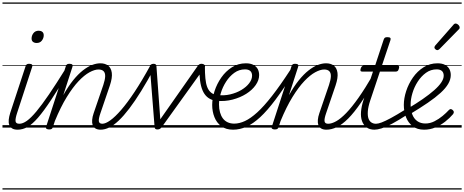

<svg xmlns="http://www.w3.org/2000/svg" viewBox="-20 -1030 3747 1550"><path d="M123 17Q95 17 78.5 7Q62 -3 55 -21Q48 -39 50.5 -63.5Q53 -88 62 -117L186 -494Q190 -506 196 -510.5Q202 -515 215 -515Q232 -515 238 -508.5Q244 -502 240 -491L118 -118Q103 -72 105.5 -51.5Q108 -31 136 -31Q147 -31 151.5 -23.5Q156 -16 154 -7Q152 2 144.5 9.5Q137 17 123 17ZM276 -683Q258 -683 246.5 -692Q235 -701 235 -719Q235 -743 250 -762.5Q265 -782 293 -782Q310 -782 321.5 -773Q333 -764 333 -745Q333 -722 318 -702.5Q303 -683 276 -683ZM0 490H300V500H0ZM0 -20H300V0H0ZM0 -505H300V-500H0ZM0 -1010H300V-1000H0Z M122 17Q111 17 106 9.5Q101 2 102.5 -7Q104 -16 112.5 -23.5Q121 -31 136 -31Q164 -31 197 -54.5Q230 -78 273.5 -130Q317 -182 375 -267Q433 -352 510 -476Q516 -486 525.5 -485Q535 -484 540.5 -476Q546 -468 540 -459Q455 -318 394 -225.5Q333 -133 287 -80Q241 -27 202 -5Q163 17 122 17ZM300 490V500ZM300 -20V0ZM300 -505V-500ZM300 -1010V-1000Z M793 17Q767 17 750.5 7Q734 -3 728 -20.5Q722 -38 724 -62.5Q726 -87 736 -116L814 -344Q828 -386 829 -413.5Q830 -441 816.5 -455Q803 -469 775 -469Q744 -469 702.5 -446.5Q661 -424 614.5 -375Q568 -326 519 -246.5Q470 -167 423 -53L407 -4Q404 6 397.5 10.5Q391 15 376 15Q364 15 356 10Q348 5 352 -6L511 -494Q515 -506 521 -510.5Q527 -515 540 -515Q557 -515 563 -509Q569 -503 565 -491L491 -262Q531 -333 570.5 -382Q610 -431 649 -461.5Q688 -492 723.5 -505.5Q759 -519 790 -519Q828 -519 852.5 -500.5Q877 -482 882.5 -442.5Q888 -403 867 -340L791 -117Q775 -71 778 -51Q781 -31 807 -31Q817 -31 821 -23.5Q825 -16 823.5 -7Q822 2 814.5 9.5Q807 17 793 17ZM300 490H971V500H300ZM300 -20H971V0H300ZM300 -505H971V-500H300ZM300 -1010H971V-1000H300Z M792 17Q781 17 776.5 9.5Q772 2 774 -7Q776 -16 784 -23.5Q792 -31 806 -31Q832 -31 870.5 -58.5Q909 -86 958.5 -143Q1008 -200 1067 -289Q1126 -378 1194 -502Q1199 -511 1209 -509.5Q1219 -508 1226 -500Q1233 -492 1227 -482Q1170 -376 1119.5 -294.5Q1069 -213 1024 -154Q979 -95 939 -57Q899 -19 862.5 -1Q826 17 792 17ZM971 490H1089V500H971ZM971 -20H1089V0H971ZM971 -505H1089V-500H971ZM971 -1010H1089V-1000H971Z M1251 15Q1238 15 1233.5 10Q1229 5 1228 -5L1190 -487Q1189 -501 1197.5 -508Q1206 -515 1219 -515Q1231 -515 1236.5 -510.5Q1242 -506 1243 -494L1274 -67L1575 -496Q1584 -508 1590.5 -511.5Q1597 -515 1606 -515Q1623 -515 1631.5 -505Q1640 -495 1630 -483L1286 -4Q1279 5 1271.5 10Q1264 15 1251 15ZM1088 490H1597V500H1088ZM1088 -20H1597V0H1088ZM1088 -505H1597V-500H1088ZM1088 -1010H1597V-1000H1088Z M1708 -219Q1674 -228 1651.5 -248Q1629 -268 1615 -301Q1601 -334 1595 -380.5Q1589 -427 1589 -488Q1589 -498 1595.5 -502Q1602 -506 1611.5 -506.5Q1621 -507 1627.5 -504Q1634 -501 1634 -497Q1634 -439 1638 -397.5Q1642 -356 1652 -329.5Q1662 -303 1679 -287Q1696 -271 1722 -263Q1729 -261 1731 -253.5Q1733 -246 1730 -237.5Q1727 -229 1721.5 -223.5Q1716 -218 1708 -219ZM1597 490H1635V500H1597ZM1597 -20H1635V0H1597ZM1597 -505H1635V-500H1597ZM1597 -1010H1635V-1000H1597Z M1731 -263Q1787 -256 1838 -268Q1889 -280 1929 -304Q1969 -328 1992 -358.5Q2015 -389 2015 -419Q2015 -444 2000.5 -457Q1986 -470 1958 -470Q1910 -470 1871.5 -442Q1833 -414 1805 -370.5Q1777 -327 1762.5 -278Q1748 -229 1748 -187Q1748 -152 1756 -123.5Q1764 -95 1779 -74.5Q1794 -54 1817.5 -43Q1841 -32 1871 -32Q1880 -32 1883.5 -24.5Q1887 -17 1885 -7.5Q1883 2 1877 9.5Q1871 17 1862 17Q1804 17 1766.5 -11Q1729 -39 1711 -84.5Q1693 -130 1693 -183Q1693 -236 1712 -294.5Q1731 -353 1766.5 -404Q1802 -455 1852.5 -487Q1903 -519 1965 -519Q2003 -519 2027 -505.5Q2051 -492 2061.5 -471Q2072 -450 2072 -424Q2072 -383 2044 -343Q2016 -303 1967.5 -272.5Q1919 -242 1857.5 -226Q1796 -210 1729 -216ZM1634 490H2122V500H1634ZM1634 -20H2122V0H1634ZM1634 -505H2122V-500H1634ZM1634 -1010H2122V-1000H1634Z M1861 17Q1852 17 1847.5 9.5Q1843 2 1844.5 -7.5Q1846 -17 1852.5 -24.5Q1859 -32 1870 -32Q1912 -32 1957.5 -53Q2003 -74 2056.5 -122.5Q2110 -171 2176 -255.5Q2242 -340 2324 -466Q2329 -474 2337.5 -471Q2346 -468 2352 -460.5Q2358 -453 2353 -445Q2271 -315 2204.5 -226Q2138 -137 2080.5 -84Q2023 -31 1969.5 -7Q1916 17 1861 17ZM2121 490V500ZM2121 -20V0ZM2121 -505V-500ZM2121 -1010V-1000Z M2615 17Q2589 17 2572.5 7Q2556 -3 2550 -20.5Q2544 -38 2546 -62.5Q2548 -87 2558 -116L2636 -344Q2650 -386 2651 -413.5Q2652 -441 2638.5 -455Q2625 -469 2597 -469Q2566 -469 2524.5 -446.5Q2483 -424 2436.5 -375Q2390 -326 2341 -246.5Q2292 -167 2245 -53L2229 -4Q2226 6 2219.5 10.5Q2213 15 2198 15Q2186 15 2178 10Q2170 5 2174 -6L2333 -494Q2337 -506 2343 -510.5Q2349 -515 2362 -515Q2379 -515 2385 -509Q2391 -503 2387 -491L2313 -262Q2353 -333 2392.5 -382Q2432 -431 2471 -461.5Q2510 -492 2545.5 -505.5Q2581 -519 2612 -519Q2650 -519 2674.5 -500.5Q2699 -482 2704.5 -442.5Q2710 -403 2689 -340L2613 -117Q2597 -71 2600 -51Q2603 -31 2629 -31Q2639 -31 2643 -23.5Q2647 -16 2645.5 -7Q2644 2 2636.5 9.5Q2629 17 2615 17ZM2122 490H2793V500H2122ZM2122 -20H2793V0H2122ZM2122 -505H2793V-500H2122ZM2122 -1010H2793V-1000H2122Z M2615 17Q2604 17 2599 9.5Q2594 2 2595.5 -7Q2597 -16 2605.5 -23.5Q2614 -31 2629 -31Q2658 -31 2694.5 -51.5Q2731 -72 2775.5 -118Q2820 -164 2874 -240.5Q2928 -317 2993 -429Q3000 -439 3009 -438Q3018 -437 3023 -429Q3028 -421 3022 -410Q2952 -286 2895.5 -203.5Q2839 -121 2791 -73Q2743 -25 2699.5 -4Q2656 17 2615 17ZM2793 490V500ZM2793 -20V0ZM2793 -505V-500ZM2793 -1010V-1000Z M3004 17Q2964 17 2939 -2Q2914 -21 2902.5 -53Q2891 -85 2894.5 -128.5Q2898 -172 2914 -221L2991 -452H2904Q2893 -452 2890.5 -458.5Q2888 -465 2892 -477Q2896 -489 2902 -494.5Q2908 -500 2918 -500H3008L3077 -709Q3081 -721 3087 -725.5Q3093 -730 3107 -730Q3125 -730 3130.5 -724Q3136 -718 3132 -706L3063 -500H3188Q3199 -500 3201.5 -494Q3204 -488 3200 -476Q3197 -463 3191 -457.5Q3185 -452 3174 -452H3047L2969 -219Q2952 -168 2949.5 -132Q2947 -96 2954.5 -74Q2962 -52 2978 -41.5Q2994 -31 3014 -31Q3024 -31 3029 -23.5Q3034 -16 3033.5 -7Q3033 2 3026 9.5Q3019 17 3004 17ZM2793 490H3181V500H2793ZM2793 -20H3181V0H2793ZM2793 -505H3181V-500H2793ZM2793 -1010H3181V-1000H2793Z M3002 17Q2991 17 2986 9.5Q2981 2 2982.5 -7Q2984 -16 2992.5 -23.5Q3001 -31 3016 -31Q3033 -31 3061 -41.5Q3089 -52 3135.5 -77Q3182 -102 3254 -147Q3263 -152 3270 -149Q3277 -146 3280.5 -138Q3284 -130 3282 -120.5Q3280 -111 3270 -106Q3196 -58 3145 -31Q3094 -4 3060 6.5Q3026 17 3002 17ZM3180 490V500ZM3180 -20V0ZM3180 -505V-500ZM3180 -1010V-1000Z M3404 17Q3348 17 3311.5 -11Q3275 -39 3257.5 -84.5Q3240 -130 3240 -183Q3240 -236 3259 -294.5Q3278 -353 3313.5 -404Q3349 -455 3399.5 -487Q3450 -519 3512 -519Q3550 -519 3574 -505.5Q3598 -492 3608.5 -471Q3619 -450 3619 -424Q3619 -389 3598.5 -353.5Q3578 -318 3537 -280.5Q3496 -243 3434 -200.5Q3372 -158 3289 -108L3270 -152Q3339 -193 3393 -230.5Q3447 -268 3485 -301.5Q3523 -335 3542.5 -364.5Q3562 -394 3562 -419Q3562 -444 3547.5 -457Q3533 -470 3505 -470Q3457 -470 3418.5 -442Q3380 -414 3352 -370.5Q3324 -327 3309.5 -278Q3295 -229 3295 -187Q3295 -141 3308.5 -106Q3322 -71 3349 -52Q3376 -33 3414 -33Q3452 -33 3487.5 -51Q3523 -69 3553 -94Q3583 -119 3603 -141Q3611 -150 3620 -149Q3629 -148 3635 -141Q3642 -135 3643.5 -127.5Q3645 -120 3638 -109Q3611 -77 3574 -48Q3537 -19 3494 -1Q3451 17 3404 17ZM3181 490H3707V500H3181ZM3181 -20H3707V0H3181ZM3181 -505H3707V-500H3181ZM3181 -1010H3707V-1000H3181Z M3510 -625Q3504 -625 3495.5 -632Q3487 -639 3487 -646Q3487 -650 3488.5 -654Q3490 -658 3494 -663L3638 -827Q3643 -834 3648 -837Q3653 -840 3658 -840Q3665 -840 3673 -835Q3681 -830 3686 -822.5Q3691 -815 3691 -808Q3691 -803 3689.5 -799.5Q3688 -796 3683 -792L3528 -634Q3518 -625 3510 -625Z"/></svg>

Font: Playwrite NZ Guides
Style: Regular
Weight: 400
Designer: Veronika Burian, José Scaglione
Foundry: TypeTogether
Version: Version 1.003